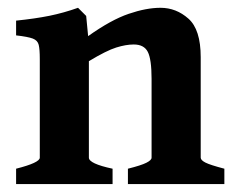

<svg xmlns="http://www.w3.org/2000/svg" viewBox="-20 -463 593 483"><path d="M301.8 0V-38.6Q335 -46.9 348.1 -53.5Q361.3 -60.1 361.3 -66.4V-264.6Q361.3 -314 351.8 -332.5Q342.3 -351.1 316.4 -351.1Q296.9 -351.1 272.5 -343.5Q248 -335.9 203.6 -309.1V-66.4Q203.6 -51.3 263.2 -38.6V0H20.5V-38.6Q80.1 -53.7 80.1 -66.4V-314.5Q80.1 -338.9 77.4 -350.1Q74.7 -361.3 62.5 -366Q50.3 -370.6 20.5 -374V-411.1Q68.4 -416 104.5 -423.3Q140.6 -430.7 176.3 -443.4L196.8 -422.9L201.7 -372.1Q259.3 -413.1 303.7 -428.2Q348.1 -443.4 383.8 -443.4Q423.3 -443.4 454.1 -416Q484.9 -388.7 484.9 -319.3V-66.4Q484.9 -60.1 496.8 -54Q508.8 -47.9 544.4 -38.6V0Z"/></svg>

Font: Namdhinggo ExtraBold
Style: Regular
Weight: 800
Designer: Victor Gaultney
Foundry: SIL International
Version: Version 3.001